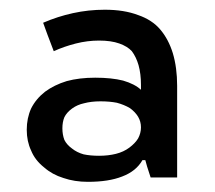

<svg xmlns="http://www.w3.org/2000/svg" viewBox="-20 -634 435 389"><path d="M34.2 -371.1Q34.2 -347.7 43 -329.1Q50.8 -309.6 69.3 -294.9Q85.9 -280.3 108.4 -273.4Q130.9 -265.6 158.2 -265.6Q200.2 -265.6 227.5 -276.4Q255.9 -287.1 268.6 -309.6Q270.5 -309.6 274.4 -309.6Q276.4 -300.8 285.2 -274.4Q298.8 -274.4 338.9 -274.4Q338.9 -320.3 338.9 -460Q338.9 -497.1 330.1 -526.4Q321.3 -554.7 304.7 -574.2Q288.1 -593.8 259.8 -603.5Q231.4 -614.3 192.4 -614.3Q159.2 -614.3 127.9 -607.4Q96.7 -600.6 67.4 -587.9Q74.2 -568.4 88.9 -530.3Q110.4 -540 133.8 -545.9Q157.2 -551.8 180.7 -551.8Q205.1 -551.8 221.7 -545.9Q238.3 -540 247.1 -530.3Q255.9 -518.6 260.7 -502Q265.6 -484.4 265.6 -461.9Q265.6 -459 265.6 -452.1Q252.9 -463.9 229.5 -470.7Q206.1 -476.6 172.9 -476.6Q140.6 -476.6 115.2 -469.7Q89.8 -461.9 71.3 -448.2Q52.7 -433.6 43 -414.1Q34.2 -394.5 34.2 -371.1ZM106.4 -374Q106.4 -386.7 110.4 -396.5Q115.2 -406.2 126 -414.1Q136.7 -421.9 150.4 -424.8Q165 -428.7 183.6 -428.7Q202.1 -428.7 216.8 -425.8Q231.4 -421.9 243.2 -415Q253.9 -407.2 259.8 -397.5Q265.6 -387.7 265.6 -376Q265.6 -364.3 259.8 -353.5Q253.9 -343.8 242.2 -335Q230.5 -326.2 214.8 -322.3Q199.2 -318.4 180.7 -318.4Q163.1 -318.4 149.4 -321.3Q135.7 -325.2 126 -333Q115.2 -340.8 110.4 -350.6Q106.4 -361.3 106.4 -374Z"/></svg>

Font: TextaAlt
Style: Bold
Weight: 400
Designer: Daniel Hernandez & Miguel Hernandez
Version: Version 1.005;com.myfonts.easy.latinotype.texta.alt-bold.wfk